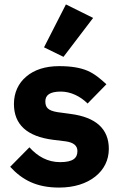

<svg xmlns="http://www.w3.org/2000/svg" viewBox="-20 -836 544 868"><path d="M247 12C146 12 81 -22 26 -82L113 -170C150 -129 195 -103 252 -103C311 -103 330 -122 330 -153C330 -178 312 -192 277 -197L220 -204C102 -219 43 -273 43 -366C43 -417 63 -460 99 -490C134 -520 184 -537 247 -537C302 -537 343 -530 376 -516C408 -502 434 -480 461 -455L376 -368C343 -401 299 -422 255 -422C204 -422 185 -405 185 -378C185 -350 197 -336 240 -329L299 -321C414 -306 472 -253 472 -163C472 -112 450 -69 411 -38C371 -6 315 12 247 12ZM267 -579 179 -622 278 -816 401 -755Z"/></svg>

Font: Plexus Sans Bold
Style: Regular
Weight: 700
Version: Version 2.001;PS 002.001;hotconv 1.0.70;makeotf.lib2.5.58329